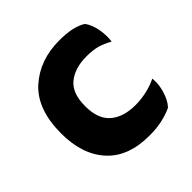

<svg xmlns="http://www.w3.org/2000/svg" viewBox="-146 -643 786 786"><g transform="rotate(-45 247.5 -249.5)"><path d="M186.5 -252Q186.5 -328.1 227.5 -360.4Q267.6 -392.6 335 -392.6Q369.1 -392.6 396.5 -385.7Q422.9 -377.9 450.2 -362.3Q455.1 -392.6 448.2 -431.6Q440.4 -469.7 423.8 -491.2Q402.3 -504.9 370.1 -511.7Q338.9 -517.6 301.8 -517.6Q188.5 -517.6 113.3 -450.2Q38.1 -381.8 38.1 -242.2Q38.1 -120.1 102.5 -49.8Q166 19.5 288.1 19.5Q331.1 19.5 364.3 11.7Q397.5 3.9 421.9 -7.8Q442.4 -29.3 454.1 -68.4Q461.9 -96.7 461.9 -120.1Q461.9 -129.9 460.9 -137.7Q433.6 -124 402.3 -117.2Q371.1 -109.4 335 -109.4Q267.6 -109.4 227.5 -142.6Q186.5 -176.8 186.5 -252Z"/></g></svg>

Font: cl
Style: Bold
Weight: 400
Designer: Mitja Miklavcic
Version: Version 7.504; 2011; Build 1021